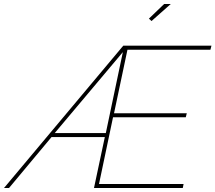

<svg xmlns="http://www.w3.org/2000/svg" viewBox="-104 -938 1075 958"><path d="M511 -710H951L946 -690H532L465 -373H828L823 -353H460L390 -20H812L808 0H365L419 -254H153L-59 0H-84ZM424 -274 509 -678 169 -274ZM652 -833 639 -845 715 -918H748Z"/></svg>

Font: Raleway Thin Thin
Style: Italic
Weight: 250
Italic angle: -12°
Version: Version 4.026